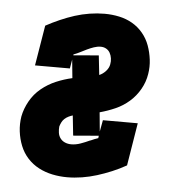

<svg xmlns="http://www.w3.org/2000/svg" viewBox="-45 -580 589 631"><g transform="rotate(5 250.0 -265.0)"><path d="M199 8Q174 8 150 3Q126 -2 105 -13Q84 -24 68 -41.5Q52 -59 43 -81.5Q34 -104 31 -128.5Q28 -153 32 -178Q37 -204 51 -229Q65 -254 87 -272Q109 -290 135 -301Q161 -312 188 -318L182 -379L177 -349H62L84 -482Q106 -494 130 -504.5Q154 -515 177.5 -522.5Q201 -530 226 -534Q251 -538 275 -538Q300 -538 323.5 -533Q347 -528 367 -516.5Q387 -505 402 -487Q417 -469 425 -447Q433 -425 436 -401Q439 -377 435 -353Q431 -327 417.5 -303Q404 -279 383.5 -261Q363 -243 338 -232Q313 -221 287 -214L293 -151L300 -189H415L392 -48Q369 -35 345 -25Q321 -15 297 -7.5Q273 0 248 4Q223 8 199 8ZM275 -336Q287 -341 296.5 -351.5Q306 -362 308 -374Q310 -384 308.5 -394Q307 -404 302.5 -412Q298 -420 290 -424.5Q282 -429 272 -429Q261 -429 249.5 -425Q238 -421 227.5 -416Q217 -411 206.5 -405.5Q196 -400 185 -396L184 -393L268 -400ZM203 -101Q218 -101 233.5 -106.5Q249 -112 264 -119H265Q271 -122 277.5 -124.5Q284 -127 290 -129L291 -137L207 -130L200 -196Q193 -194 186 -190.5Q179 -187 173.5 -182Q168 -177 164.5 -170Q161 -163 159 -156Q158 -146 159.5 -135.5Q161 -125 167 -117Q173 -109 182.5 -105Q192 -101 203 -101Z"/></g></svg>

Font: Iosevka Slab Heavy
Style: Italic
Weight: 900
Italic angle: -9°
Monospace: yes
Designer: Belleve Invis
Foundry: Belleve Invis
Version: Version 11.1.0; ttfautohint (v1.8.3)